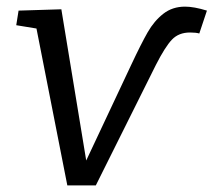

<svg xmlns="http://www.w3.org/2000/svg" viewBox="-20 -557 644 579"><path d="M604 -525 581 -456Q571 -459 553 -459Q519 -459 498.5 -437.5Q478 -416 450 -361L269 2H183L90 -471L29 -481L36 -525L165 -529L240 -73L375 -360Q406 -426 425.5 -460Q445 -494 472.5 -515.5Q500 -537 538 -537Q565 -537 604 -525Z"/></svg>

Font: Bitter Pro
Style: Italic
Weight: 400
Italic angle: -9°
Designer: Sol Matas, and Bitter project Authors
Foundry: Sol Matas
Version: Version 1.010